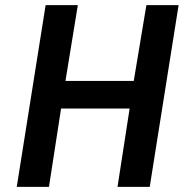

<svg xmlns="http://www.w3.org/2000/svg" viewBox="-20 -725 725 745"><path d="M45 0 157 -705H282L234 -411H499L548 -705H673L561 0H436L483 -304H217L170 0Z"/></svg>

Font: Nunito Sans 7pt Condensed
Style: Bold Italic
Weight: 700
Width: 3
Italic angle: -9°
Designer: Vernon Adams
Foundry: Vernon Adams
Version: Version 3.101;gftools[0.9.27]